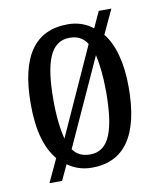

<svg xmlns="http://www.w3.org/2000/svg" viewBox="-73 -635 610 734"><g transform="rotate(-10 232.0 -268.0)"><path d="M102 -50 60 40H109L137 -20C163 -1 194 10 231 10C356 10 422 -81 422 -269C422 -366 401 -438 365 -482L409 -576H360L331 -513C304 -535 271 -546 234 -546C107 -546 42 -456 42 -269C42 -167 63 -96 102 -50ZM300 -458 146 -118C136 -157 130 -206 130 -269C130 -418 158 -494 232 -494C262 -494 284 -483 300 -458ZM233 -41C202 -41 181 -52 166 -73L320 -411C328 -375 334 -328 334 -268C334 -119 307 -41 233 -41Z"/></g></svg>

Font: Noto Serif Georgian ExtraCondensed
Style: Regular
Weight: 400
Width: 2
Designer: Monotype Design Team, Akaki Razmadze
Foundry: Google LLC
Version: Version 2.003